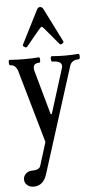

<svg xmlns="http://www.w3.org/2000/svg" viewBox="-64 -722 507 1029"><g transform="rotate(-5 190.0 -208.0)"><path d="M105 -480Q100 -474 90.5 -480Q81 -486 83 -492L174 -672Q181 -686 191 -686Q204 -686 210 -672L300 -493Q304 -486 294 -480Q284 -474 279 -480L207 -566Q195 -580 192 -580Q188 -580 176 -566ZM75 270Q54 270 40 258Q26 246 26 227Q26 210 39.5 197Q53 184 72 184Q113 184 119 162L158 37L46 -354Q35 -389 5 -389Q0 -389 -0.5 -403.5Q-1 -418 5 -418Q44 -415 85 -415Q123 -415 162 -418Q168 -418 168 -403.5Q168 -389 162 -389Q123 -389 132 -349L199 -109H205L280 -348Q287 -368 274.5 -378.5Q262 -389 232 -389Q226 -389 225.5 -403.5Q225 -418 232 -418Q268 -415 303 -415Q339 -415 375 -418Q381 -418 381 -403.5Q381 -389 375 -389Q336 -389 326 -358L147 207Q128 270 75 270Z"/></g></svg>

Font: Junicode Cond Medium
Style: Regular
Weight: 500
Width: 3
Designer: Peter S. Baker
Version: Version 2.201